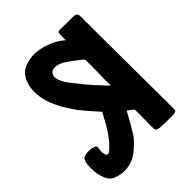

<svg xmlns="http://www.w3.org/2000/svg" viewBox="-212 -840 986 986"><g transform="rotate(-45 280.5 -347.5)"><path d="M306.6 -124Q292 -98.6 276.4 -73.2Q260.7 -48.8 238.3 -29.3Q225.6 -16.6 210.9 -5.9Q197.3 5.9 180.7 13.7Q149.4 28.3 117.2 29.3Q115.2 29.3 112.3 29.3Q83 29.3 53.7 17.6Q37.1 11.7 27.3 -1Q16.6 -13.7 11.7 -30.3Q5.9 -45.9 2.9 -62.5Q0 -79.1 0 -95.7Q0 -99.6 0 -102.5Q0 -108.4 0 -114.3Q0 -124 1 -132.8Q2 -139.6 3.9 -145.5Q5.9 -151.4 8.8 -157.2Q10.7 -161.1 14.6 -164.1Q18.6 -167 22.5 -168.9Q39.1 -173.8 55.7 -173.8Q71.3 -173.8 87.9 -168Q96.7 -165 99.6 -160.2Q102.5 -155.3 100.6 -146.5Q97.7 -134.8 97.7 -124Q97.7 -113.3 101.6 -102.5Q104.5 -94.7 109.4 -92.8Q113.3 -90.8 120.1 -94.7Q126 -98.6 131.8 -102.5Q136.7 -107.4 141.6 -111.3Q161.1 -129.9 175.8 -150.4Q191.4 -170.9 204.1 -192.4Q214.8 -209 229.5 -237.3Q245.1 -264.6 246.1 -266.6Q239.3 -274.4 220.7 -294.9Q202.1 -315.4 183.6 -337.9Q171.9 -352.5 161.1 -365.2Q151.4 -378.9 146.5 -386.7Q128.9 -413.1 115.2 -436.5Q102.5 -460 89.8 -491.2Q78.1 -521.5 73.2 -555.7Q69.3 -588.9 74.2 -620.1Q79.1 -646.5 92.8 -670.9Q107.4 -695.3 131.8 -707Q153.3 -716.8 177.7 -720.7Q192.4 -723.6 206.1 -723.6Q215.8 -723.6 225.6 -722.7Q265.6 -717.8 303.7 -702.1Q342.8 -686.5 373 -659.2Q373 -665 373 -680.7Q373 -697.3 374 -704.1Q374 -711.9 377.9 -715.8Q380.9 -718.8 389.6 -718.8Q408.2 -718.8 446.3 -717.8Q483.4 -717.8 485.4 -717.8Q497.1 -716.8 502.9 -714.8Q509.8 -711.9 512.7 -702.1Q514.6 -684.6 513.7 -669.9Q512.7 -655.3 513.7 -638.7Q513.7 -633.8 513.7 -615.2Q513.7 -596.7 513.7 -567.4Q514.6 -512.7 514.6 -432.6Q515.6 -353.5 515.6 -272.5Q516.6 -171.9 516.6 -93.8Q516.6 -48.8 516.6 -28.3Q516.6 -13.7 516.6 -12.7Q516.6 -6.8 513.7 -3.9Q510.7 -1 504.9 0Q497.1 2 489.3 2Q481.4 2 473.6 2Q457 2 432.6 2Q408.2 1 398.4 0Q380.9 -2 376 -7.8Q371.1 -14.6 371.1 -33.2Q372.1 -62.5 372.1 -94.7Q372.1 -127 372.1 -156.2Q367.2 -160.2 356.4 -168.9Q345.7 -177.7 338.9 -182.6Q338.9 -182.6 338.9 -182.6Q330.1 -167 322.3 -152.3Q314.5 -137.7 306.6 -124ZM373 -518.6Q366.2 -526.4 337.9 -547.9Q310.5 -568.4 290 -582Q277.3 -590.8 261.7 -595.7Q246.1 -601.6 230.5 -600.6Q215.8 -599.6 207 -589.8Q199.2 -579.1 198.2 -564.5Q198.2 -559.6 199.2 -553.7Q200.2 -548.8 202.1 -544.9Q208 -528.3 216.8 -513.7Q225.6 -500 236.3 -486.3Q260.7 -455.1 286.1 -424.8Q311.5 -394.5 338.9 -366.2Q347.7 -357.4 359.4 -343.8Q372.1 -330.1 372.1 -331.1Q372.1 -331.1 372.1 -331.1Q371.1 -375 373 -424.8Q374 -475.6 373 -518.6Z"/></g></svg>

Font: KARPATY Font
Style: Regular
Weight: 400
Designer: Inna Sieryk
Version: Version 1.1